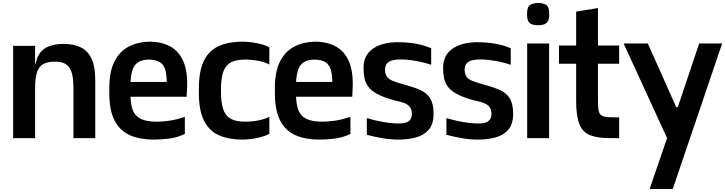

<svg xmlns="http://www.w3.org/2000/svg" viewBox="-20 -925 4857 1286"><path d="M215 -334V-442Q215 -515 238.5 -556Q262 -597 305 -614Q348 -631 406 -631Q475 -631 522.5 -607Q570 -583 594 -530Q618 -477 618 -389L472 -334Q472 -383 465.5 -417Q459 -451 444.5 -472Q430 -493 406.5 -502.5Q383 -512 348 -512Q314 -512 288.5 -504Q263 -496 247 -477Q231 -458 223 -423Q215 -388 215 -334ZM68 0V-618H215V-442V0ZM217 -436 182 -461V-500H228ZM472 0V-422L618 -389V0Z M1010 10Q919 10 852 -18.5Q785 -47 748.5 -115.5Q712 -184 712 -304V-332Q712 -445 746.5 -513Q781 -581 841.5 -612.5Q902 -644 978 -646Q1060 -646 1119 -614.5Q1178 -583 1208 -514Q1238 -445 1233 -332L1230 -277H854Q856 -232 865 -200.5Q874 -169 894.5 -149Q915 -129 948.5 -119.5Q982 -110 1031 -110Q1063 -110 1110 -116Q1157 -122 1218 -142V-28Q1166 -3 1111.5 3.5Q1057 10 1010 10ZM854 -376H1097Q1096 -426 1086.5 -458.5Q1077 -491 1051.5 -508Q1026 -525 978 -526Q931 -525 905 -508Q879 -491 868 -458Q857 -425 854 -376Z M1784 -493Q1754 -509 1710.5 -517.5Q1667 -526 1622 -526Q1557 -526 1522 -504.5Q1487 -483 1473.5 -438.5Q1460 -394 1460 -324V-312Q1460 -243 1473.5 -198Q1487 -153 1522 -131.5Q1557 -110 1622 -110Q1667 -110 1710.5 -118.5Q1754 -127 1784 -143V-29Q1766 -18 1735.5 -9Q1705 0 1670.5 5Q1636 10 1604 10Q1513 10 1447.5 -18.5Q1382 -47 1347 -115.5Q1312 -184 1312 -304V-332Q1312 -452 1347 -520.5Q1382 -589 1447.5 -617.5Q1513 -646 1604 -646Q1636 -646 1670.5 -641Q1705 -636 1735.5 -627.5Q1766 -619 1784 -607Z M2119 10Q2028 10 1961 -18.5Q1894 -47 1857.5 -115.5Q1821 -184 1821 -304V-332Q1821 -445 1855.5 -513Q1890 -581 1950.5 -612.5Q2011 -644 2087 -646Q2169 -646 2228 -614.5Q2287 -583 2317 -514Q2347 -445 2342 -332L2339 -277H1963Q1965 -232 1974 -200.5Q1983 -169 2003.5 -149Q2024 -129 2057.5 -119.5Q2091 -110 2140 -110Q2172 -110 2219 -116Q2266 -122 2327 -142V-28Q2275 -3 2220.5 3.5Q2166 10 2119 10ZM1963 -376H2206Q2205 -426 2195.5 -458.5Q2186 -491 2160.5 -508Q2135 -525 2087 -526Q2040 -525 2014 -508Q1988 -491 1977 -458Q1966 -425 1963 -376Z M2646 10Q2595 10 2541 0.5Q2487 -9 2437 -22V-134Q2488 -119 2537.5 -109.5Q2587 -100 2637 -98Q2666 -97 2685.5 -100.5Q2705 -104 2716.5 -112.5Q2728 -121 2733.5 -133.5Q2739 -146 2739 -163Q2739 -182 2733 -195.5Q2727 -209 2716 -218.5Q2705 -228 2690 -234Q2675 -240 2658 -244Q2576 -263 2527 -285.5Q2478 -308 2454 -335.5Q2430 -363 2422.5 -396.5Q2415 -430 2415 -469Q2415 -532 2447.5 -571Q2480 -610 2536.5 -627.5Q2593 -645 2664 -642Q2717 -641 2766.5 -632Q2816 -623 2868 -602V-491Q2840 -501 2804 -509Q2768 -517 2732 -522Q2696 -527 2667 -527Q2633 -527 2609 -521Q2585 -515 2572.5 -500.5Q2560 -486 2559 -460Q2559 -431 2570.5 -413Q2582 -395 2613 -382.5Q2644 -370 2700 -355Q2755 -340 2796.5 -321.5Q2838 -303 2861 -266.5Q2884 -230 2884 -162Q2884 -96 2853.5 -58.5Q2823 -21 2769.5 -5.5Q2716 10 2646 10Z M3179 10Q3128 10 3074 0.5Q3020 -9 2970 -22V-134Q3021 -119 3070.5 -109.5Q3120 -100 3170 -98Q3199 -97 3218.5 -100.5Q3238 -104 3249.5 -112.5Q3261 -121 3266.5 -133.5Q3272 -146 3272 -163Q3272 -182 3266 -195.5Q3260 -209 3249 -218.5Q3238 -228 3223 -234Q3208 -240 3191 -244Q3109 -263 3060 -285.5Q3011 -308 2987 -335.5Q2963 -363 2955.5 -396.5Q2948 -430 2948 -469Q2948 -532 2980.5 -571Q3013 -610 3069.5 -627.5Q3126 -645 3197 -642Q3250 -641 3299.5 -632Q3349 -623 3401 -602V-491Q3373 -501 3337 -509Q3301 -517 3265 -522Q3229 -527 3200 -527Q3166 -527 3142 -521Q3118 -515 3105.5 -500.5Q3093 -486 3092 -460Q3092 -431 3103.5 -413Q3115 -395 3146 -382.5Q3177 -370 3233 -355Q3288 -340 3329.5 -321.5Q3371 -303 3394 -266.5Q3417 -230 3417 -162Q3417 -96 3386.5 -58.5Q3356 -21 3302.5 -5.5Q3249 10 3179 10Z M3511 0V-634H3658V0ZM3584 -756Q3563 -756 3546 -761Q3529 -766 3519.5 -781.5Q3510 -797 3510 -830Q3510 -880 3531.5 -892.5Q3553 -905 3585 -905Q3616 -905 3637.5 -892.5Q3659 -880 3659 -830Q3659 -797 3649 -781.5Q3639 -766 3622 -761Q3605 -756 3584 -756Z M4062 0Q3980 0 3931 -20Q3882 -40 3860.5 -94Q3839 -148 3839 -248V-449H3985V-257Q3985 -216 3988 -192.5Q3991 -169 4002 -157.5Q4013 -146 4036.5 -142.5Q4060 -139 4101 -139H4127V0ZM3724 -498V-620H4127V-498ZM3839 -310V-847L3985 -871V-310Z M4331 341 4448 0 4157 -634H4319L4509 -208H4520L4663 -634H4817L4486 341Z"/></svg>

Font: Matangi Black
Style: Regular
Weight: 900
Designer: Prashant Pant
Foundry: The Graphic Ant
Version: Version 3.002